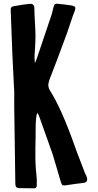

<svg xmlns="http://www.w3.org/2000/svg" viewBox="-20 -820 531 1039"><path d="M160 199Q108 199 82 198Q63 197 63 175L57 -239V-323Q56 -356 52 -423Q48 -490 47 -524L38 -764Q36 -783 52 -786Q120 -798 139 -799Q166 -802 166 -776Q166 -751 169 -700Q172 -649 172 -624Q172 -599 169 -548Q167 -528 167 -511Q167 -497 169 -479Q171 -483 174.5 -491Q178 -499 179 -503L260 -743Q262 -750 265 -763Q268 -776 270 -783Q274 -796 279 -798.5Q284 -801 297 -799Q308 -798 330 -795.5Q352 -793 363 -791Q383 -788 386.5 -781.5Q390 -775 383 -757Q375 -738 362 -698Q349 -658 342 -639Q280 -471 247 -387Q235 -355 250 -331Q313 -232 385 -28Q395 1 416 54.5Q437 108 443 125L444 123Q444 124 446.5 130Q449 136 450 140Q458 166 431 170Q429 170 381 176Q377 177 369 178Q361 179 354.5 180Q348 181 342 182Q325 185 319 182Q313 179 309 164Q305 151 289.5 97.5Q274 44 265 15Q259 -4 190 -196Q187 -202 181 -210Q173 -181 173 -128Q173 -114 172.5 -74.5Q172 -35 171.5 -15.5Q171 4 171.5 35.5Q172 67 174 94Q176 121 179 147V183Q179 199 163 199Z"/></svg>

Font: Because We Connect
Style: Regular
Weight: 400
Designer: Liz Wetzel, Aaron Williamson, Russ McMullin
Foundry: Red Hat
Version: Version 1.000